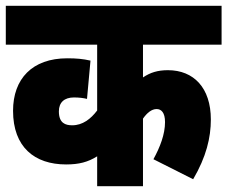

<svg xmlns="http://www.w3.org/2000/svg" viewBox="-20 -642 784 662"><path d="M744 -488V-622H0V-488H315V-261C293 -232 265 -210 229 -210C206 -210 183 -217 183 -258C183 -289 202 -306 235 -306C253 -306 268 -304 280 -301L292 -433C266 -439 243 -441 212 -441C91 -441 25 -370 25 -260C25 -135 99 -75 208 -75C252 -75 283 -83 315 -103V0H473V-233C487 -253 503 -266 520 -266C536 -266 549 -254 549 -221C549 -179 532 -135 509 -93L646 -24C691 -101 707 -167 707 -230C707 -339 648 -400 559 -400C524 -400 498 -392 473 -375V-488Z"/></svg>

Font: Noto Sans Devanagari UI Condensed Black
Style: Regular
Weight: 900
Width: 3
Designer: Jelle Bosma - Monotype Design Team
Foundry: Monotype Imaging Inc.
Version: Version 2.004